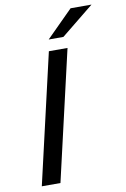

<svg xmlns="http://www.w3.org/2000/svg" viewBox="-97 -949 657 1005"><g transform="rotate(-10 231.5 -446.0)"><path d="M41.5 0 200.7 -689.9H299.8L140.6 0ZM210.4 -750.5 351.6 -891.6H462.9L288.6 -750.5Z"/></g></svg>

Font: Acari Sans Medium
Style: Italic
Weight: 500
Italic angle: -13°
Designer: Alfredo Marco Pradil and Stefan Peev
Foundry: Hanken Design Co.
Version: Version 1.045